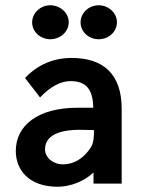

<svg xmlns="http://www.w3.org/2000/svg" viewBox="-20 -697 540 729"><path d="M132 -327C171 -368 210 -389 248 -389C306 -389 333 -359 334 -288H275C123 -288 40 -220 40 -124C40 -51 90 12 199 12C248 12 300 -9 335 -42V0H442V-284C442 -418 370 -477 252 -477C182 -477 123 -451 75 -401ZM337 -203C337 -174 334 -155 329 -145C317 -122 281 -73 219 -73C181 -73 151 -99 151 -130C151 -167 178 -207 296 -204L337 -203ZM171 -677C133 -677 102 -647 102 -612C102 -577 133 -548 171 -548C209 -548 241 -577 241 -612C241 -651 206 -677 171 -677ZM355 -677C317 -677 286 -648 286 -612C286 -576 317 -548 355 -548C393 -548 424 -577 424 -612C424 -651 389 -677 355 -677Z"/></svg>

Font: Inconsolata
Style: Bold
Weight: 700
Monospace: yes
Designer: Raph Levien, Kirill Tkachev(cyreal.org)
Foundry: Raph Levien, Kirill Tkachev(cyreal.org)
Version: Version 1.014